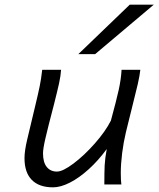

<svg xmlns="http://www.w3.org/2000/svg" viewBox="-20 -783 673 815"><path d="M433.1 -150.4Q397 -101.1 356.4 -64.5Q315.9 -27.8 276.6 -7.8Q237.3 12.2 205.1 12.2Q146 12.2 115 -19.3Q84 -50.8 84 -111.8Q84 -142.6 95.7 -191.9L129.4 -333Q142.1 -385.7 148.4 -416.5Q154.8 -447.3 159.2 -486.8H239.3Q237.8 -461.4 230.7 -429.2Q223.6 -397 209.5 -341.3Q183.1 -240.7 172.9 -196.3Q162.6 -151.9 162.6 -132.3Q162.6 -93.8 178.5 -74.2Q194.3 -54.7 221.7 -54.7Q246.6 -54.7 292 -88.9Q337.4 -123 382.3 -173.8Q427.2 -224.6 450.7 -271Q474.1 -356.9 483.9 -401.4Q493.7 -445.8 496.1 -486.8H575.7Q573.2 -462.9 564.7 -425.5Q556.2 -388.2 539.6 -323.2Q533.7 -298.8 527.3 -273.7Q521 -248.5 514.6 -222.2Q504.4 -179.7 498.5 -133.3Q492.7 -86.9 492.7 -48.8Q492.7 -17.6 495.1 0H422.9Q422.9 -52.7 424.3 -81.5Q425.8 -110.4 433.1 -150.4ZM632.8 -763.2 383.8 -553.2H312.5L530.8 -763.2Z"/></svg>

Font: Lesson One Light
Style: Italic
Weight: 300
Italic angle: -14°
Designer: But Ko, Victor Gaultney, Annie Olsen, Julie Remington, Don Collingsworth, Eric Hays, Becca Hirsbrunner
Version: Version 1.100